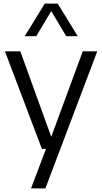

<svg xmlns="http://www.w3.org/2000/svg" viewBox="-20 -828 569 1068"><path d="M213 0 7.5 -542.5H93L265 -67L440.5 -542.5H521L232.5 220H152.5L236 0ZM117.5 -626.5 229 -808H301L412.5 -626.5H348.5L265 -766.5L181.5 -626.5Z"/></svg>

Font: Encode Sans
Style: Regular
Weight: 400
Designer: Multiple Designers
Foundry: Impallari Type
Version: Version 3.002; ttfautohint (v1.8.3) -l 8 -r 50 -G 200 -x 14 